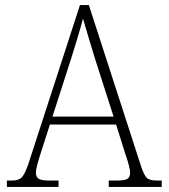

<svg xmlns="http://www.w3.org/2000/svg" viewBox="-20 -734 662 754"><path d="M7 0V-25H26Q53 -25 65 -37Q77 -49 91 -89L294 -714H329L533 -84Q545 -47 556 -36Q567 -25 597 -25H615V0H407V-25H438Q472 -25 481.5 -32.5Q491 -40 491 -56Q491 -66 485.5 -87Q480 -108 471 -133L436 -245H176L140 -133Q131 -105 126 -86Q121 -67 121 -56Q121 -40 131 -32.5Q141 -25 176 -25H210V0ZM260 -506 186 -276H426L353 -504Q341 -542 329.5 -581Q318 -620 306 -661Q295 -620 283 -580.5Q271 -541 260 -506Z"/></svg>

Font: Noto Serif SemiCondensed ExtraLight
Style: Regular
Weight: 200
Width: 4
Designer: Monotype Design Team
Foundry: Monotype Imaging Inc.
Version: Version 2.014